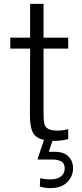

<svg xmlns="http://www.w3.org/2000/svg" viewBox="-20 -720 424 988"><path d="M33 -470V-526H135V-700H204V-526H331V-470H204V-141Q204 -103 207.5 -85.5Q211 -68 226 -58Q241 -48 275 -48Q301 -48 331 -55V-5Q321 -1 300.5 2Q280 5 257 5H250L231 61H260Q308 61 332 85Q356 109 356 146Q356 187 326 217.5Q296 248 239 248Q211 248 185 240L187 197Q211 203 240 203Q275 203 294 187.5Q313 172 313 147Q313 119 294 110Q275 101 255 101H174V97L206 0Q162 -10 148 -40Q134 -70 134 -126L135 -470Z"/></svg>

Font: Lopes Sans Light
Style: Regular
Weight: 300
Designer: Gabriel Lam, Diego Maldonado
Foundry: TypeRant, Foresti Design
Version: Version 4.000